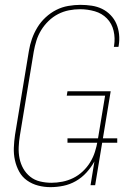

<svg xmlns="http://www.w3.org/2000/svg" viewBox="-20 -763 540 791"><path d="M188 8Q162 8 137 1.5Q112 -5 91.5 -19.5Q71 -34 59 -56Q47 -78 41.5 -103Q36 -128 37 -154.5Q38 -181 42 -208L99 -553Q103 -578 111.5 -602.5Q120 -627 134 -650Q148 -673 168 -691.5Q188 -710 211.5 -722Q235 -734 261 -738.5Q287 -743 311 -743Q335 -743 358 -739.5Q381 -736 400.5 -726.5Q420 -717 435.5 -701Q451 -685 459.5 -665Q468 -645 470.5 -622Q473 -599 469 -575L468 -570H449L450 -575Q455 -606 448 -636Q441 -666 420.5 -687Q400 -708 370.5 -716.5Q341 -725 310 -725Q287 -725 264 -720.5Q241 -716 219.5 -705Q198 -694 180 -676.5Q162 -659 149.5 -638.5Q137 -618 130 -595.5Q123 -573 119 -550L62 -205Q58 -181 57 -157Q56 -133 60.5 -110.5Q65 -88 76 -68.5Q87 -49 104.5 -35Q122 -21 145 -15.5Q168 -10 192 -10Q214 -10 237 -14.5Q260 -19 281.5 -29.5Q303 -40 321 -57Q339 -74 351.5 -94.5Q364 -115 371 -137Q378 -159 382 -182L413 -369H255L258 -387H436L372 0H353L369 -98Q356 -74 336.5 -52.5Q317 -31 292.5 -17Q268 -3 241 2.5Q214 8 188 8ZM463 -175H258V-193H463Z"/></svg>

Font: Iosevka Term Curly Th Obl
Style: Regular
Weight: 100
Italic angle: -9°
Designer: Belleve Invis
Foundry: Belleve Invis
Version: Version 32.3.0